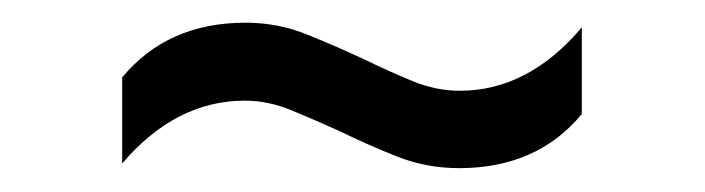

<svg xmlns="http://www.w3.org/2000/svg" viewBox="-20 -460 606 165"><path d="M374.5 -315.5Q346.5 -315.5 321.2 -325.5Q296 -335.5 272.5 -347Q250.5 -357 230.5 -365.2Q210.5 -373.5 190.5 -373.5Q131 -373.5 85 -319.5V-393.5Q124 -440.5 191 -440.5Q219 -440.5 244.2 -430.2Q269.5 -420 293 -409Q314.5 -398.5 334.8 -390.2Q355 -382 375 -382Q434 -382 480 -436.5V-362Q441.5 -315.5 374.5 -315.5Z"/></svg>

Font: Encode Sans Expanded Expanded
Style: Regular
Weight: 400
Width: 7
Designer: Multiple Designers
Foundry: Impallari Type
Version: Version 3.000; ttfautohint (v1.8.3) -l 8 -r 50 -G 200 -x 14 